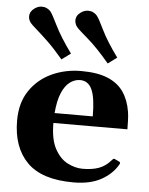

<svg xmlns="http://www.w3.org/2000/svg" viewBox="-55 -817 682 876"><g transform="rotate(5 286.0 -379.0)"><path d="M313.5 14.2Q168.5 14.2 101.1 -54.4Q33.7 -123 33.7 -245.1Q33.7 -326.7 71.5 -382.3Q109.4 -438 171.4 -466.6Q233.4 -495.1 305.7 -495.1Q381.3 -495.1 428.5 -475.1Q475.6 -455.1 500.7 -418Q525.9 -380.9 534.2 -329.1Q537.1 -311.5 537.8 -290Q538.6 -268.6 538.6 -248.5L199.7 -248Q199.7 -172.9 223.1 -129.9Q246.6 -86.9 281.5 -69.1Q316.4 -51.3 350.6 -51.3Q394.5 -51.3 425.3 -62.7Q456.1 -74.2 479.5 -101.6Q481.9 -104 484.6 -106.9Q487.3 -109.9 492.2 -108.9L513.7 -98.6Q518.6 -96.7 518.6 -92.8Q518.6 -90.8 517.8 -88.9Q517.1 -86.9 515.6 -84.5Q490.7 -41 440.7 -13.4Q390.6 14.2 313.5 14.2ZM201.2 -293.5H376Q376 -378.4 358.9 -416Q341.8 -453.6 304.2 -453.6Q280.3 -453.6 258.3 -437.7Q236.3 -421.9 221.2 -386.7Q206.1 -351.6 201.2 -293.5ZM210.9 -540Q171.4 -586.9 138.9 -617.9Q106.4 -648.9 85.4 -667Q64.5 -685.1 58.1 -692.9Q53.2 -698.7 50 -706.5Q46.9 -714.4 46.9 -722.7Q46.9 -745.6 68.4 -760.7Q84.5 -772 101.6 -772Q114.3 -772 124.8 -766.8Q135.3 -761.7 142.1 -753.4Q151.4 -741.7 175.8 -691.7Q200.2 -641.6 252 -570.3ZM422.9 -540Q363.3 -610.4 321.5 -645.8Q279.8 -681.2 270 -692.9Q265.1 -698.7 262 -706.8Q258.8 -714.8 258.8 -723.1Q258.8 -745.6 280.3 -760.7Q296.4 -772 313.5 -772Q326.2 -772 336.7 -766.8Q347.2 -761.7 354 -753.4Q363.8 -742.2 387.9 -691.9Q412.1 -641.6 463.9 -570.3Z"/></g></svg>

Font: Gelasio
Style: Bold
Weight: 700
Designer: Eben Sorkin
Foundry: Eben Sorkin
Version: Version 1.008